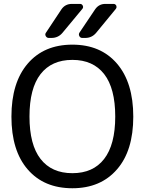

<svg xmlns="http://www.w3.org/2000/svg" viewBox="-20 -999 755 1008"><path d="M594.7 -110.4Q508.8 -10.7 359.9 -10.7Q210.9 -10.7 125.5 -109.4Q40 -208 40 -386.7Q40 -565.4 125.5 -665Q210.9 -764.6 359.9 -764.6Q508.8 -764.6 594.2 -665Q679.7 -565.4 679.7 -386.7Q679.7 -208 594.7 -110.4ZM307.6 -826.2Q285.2 -799.8 250 -799.8H236.3Q225.6 -799.8 220.2 -809.6Q214.8 -819.3 221.7 -828.1L302.7 -950.2Q322.3 -978.5 357.4 -978.5H400.4Q410.2 -978.5 414.6 -969.2Q418.9 -960 412.1 -952.1ZM484.4 -826.2Q461.9 -799.8 427.7 -799.8H412.1Q401.4 -799.8 396.5 -809.6Q391.6 -819.3 397.5 -828.1L479.5 -950.2Q499 -978.5 533.2 -978.5H576.2Q585.9 -978.5 590.8 -968.8Q591.8 -965.8 591.8 -961.9Q591.8 -957 587.9 -952.1ZM526.4 -164.1Q585 -239.3 585 -387.2Q585 -535.2 526.9 -609.9Q468.8 -684.6 359.9 -684.6Q251 -684.6 192.9 -609.9Q134.8 -535.2 134.8 -387.2Q134.8 -239.3 192.9 -164.6Q251 -89.8 359.9 -89.8Q468.8 -89.8 526.4 -164.1Z"/></svg>

Font: Gen Jyuu GothicL Regular
Style: Regular
Weight: 400
Designer: [Source Han Sans]
Ryoko NISHIZUKA  (kana & ideographs); Paul D. Hunt (Latin, Greek & Cyrillic); Wenlong ZHANG  (bopomofo
Version: Version 1.002.20150607